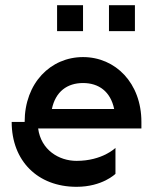

<svg xmlns="http://www.w3.org/2000/svg" viewBox="-20 -720 565 740"><path d="M75 -250H25C25 -100 125 0 275 0C375 0 425 -50 425 -50V-150C425 -150 375 -100 275 -100C207 -100 138 -142 127 -225H525V-250C525 -400 425 -500 300 -500C175 -500 75 -400 75 -250ZM180 -300C194 -367 239 -400 300 -400C361 -400 406 -367 420 -300ZM200 -600H300V-700H200ZM400 -600H500V-700H400Z"/></svg>

Font: LS-VG5000 Shifted
Style: Regular
Weight: 400
Designer: Justin Bihan, 2021
Foundry: Justin Bihan, 2021
Version: Version 1.000;Glyphs 3.1.2 (3151)